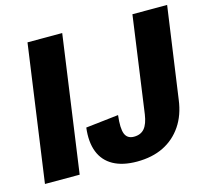

<svg xmlns="http://www.w3.org/2000/svg" viewBox="-102 -820 1037 951"><g transform="rotate(-15 416.0 -344.5)"><path d="M294 -700 196 0H18L116 -700ZM488 11Q415 11 367 -15.5Q319 -42 299 -93Q279 -144 288 -217L456 -236Q448 -169 459.5 -140.5Q471 -112 505 -112Q540 -112 559 -134.5Q578 -157 585 -205L654 -700H832L766 -232Q756 -155 719 -100.5Q682 -46 624 -17.5Q566 11 488 11Z"/></g></svg>

Font: Pathway Extreme Condensed ExtraBold
Style: Italic
Weight: 800
Width: 3
Italic angle: -8°
Version: Version 1.001;gftools[0.9.26]